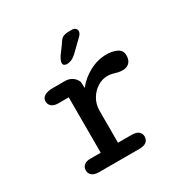

<svg xmlns="http://www.w3.org/2000/svg" viewBox="-156 -816 930 952"><g transform="rotate(-30 309.5 -339.5)"><path d="M297.5 -79.5H375Q402.5 -79.5 415 -68.5Q427.5 -57.5 427.5 -40Q427.5 -22.5 414.8 -11.2Q402 0 375 0H145.5Q116.5 0 103.5 -11.2Q90.5 -22.5 90.5 -40Q90.5 -57.5 102.8 -68.5Q115 -79.5 139 -79.5H198.5V-396.5H139.5Q114.5 -396.5 101.5 -407.5Q88.5 -418.5 88.5 -436.5Q88.5 -455.5 105.5 -465.8Q122.5 -476 155 -476H221.5Q245 -476 262.5 -464.8Q280 -453.5 288.5 -433L290.5 -397Q321.5 -437.5 368.8 -462.5Q416 -487.5 466 -487.5Q499 -487.5 524.8 -475.5Q550.5 -463.5 550.5 -433.5Q550.5 -407 536.2 -393Q522 -379 498 -379Q484.5 -379 474.5 -381.2Q464.5 -383.5 454.5 -386.5Q445.5 -389.5 435.8 -391Q426 -392.5 416.5 -392.5Q386.5 -392.5 359.2 -375.2Q332 -358 314.8 -328.5Q297.5 -299 297.5 -261.5ZM274 -543.5Q267 -543.5 260 -547.2Q253 -551 253 -561Q253 -573.5 267.5 -596.5L301 -642Q314.5 -665.5 327.5 -672.2Q340.5 -679 365 -679H378Q391 -679 398.5 -672.8Q406 -666.5 406 -656.5Q406 -642.5 389.5 -627.5L328 -568Q312.5 -554 299.2 -548.8Q286 -543.5 274 -543.5Z"/></g></svg>

Font: Sono Monospace Medium
Style: Regular
Weight: 500
Designer: Tyler Finck
Foundry: Tyler Finck
Version: Version 2.112